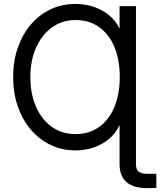

<svg xmlns="http://www.w3.org/2000/svg" viewBox="-20 -759 821 984"><path d="M676.8 -727.5V0H592.8V-115.2H590.8Q564 -56.6 503.2 -22.5Q442.4 11.7 365.7 11.7Q296.9 11.7 238.8 -16.4Q180.7 -44.4 137.7 -95Q94.7 -145.5 71 -214.1Q47.4 -282.7 47.4 -364.3Q47.4 -445.3 71 -513.7Q94.7 -582 137.5 -632.6Q180.2 -683.1 238.5 -710.9Q296.9 -738.8 365.7 -738.8Q441.9 -738.8 503.2 -705.1Q564.5 -671.4 590.8 -615.2H592.8V-727.5ZM366.2 -71.8Q437.5 -71.8 488.5 -108.6Q539.6 -145.5 566.7 -211.7Q593.8 -277.8 593.8 -364.3Q593.8 -451.7 566.7 -517.3Q539.6 -583 488.8 -619.6Q438 -656.2 367.2 -656.2Q298.8 -656.2 246.8 -618.9Q194.8 -581.5 165.3 -515.6Q135.7 -449.7 135.7 -364.3Q135.7 -276.9 165 -210.9Q194.3 -145 246.3 -108.4Q298.3 -71.8 366.2 -71.8ZM731.9 205.1Q663.6 205.1 628.2 173.8Q592.8 142.6 592.8 83V0H676.8V83Q676.8 108.9 690.2 120.4Q703.6 131.8 736.8 131.8Q744.1 131.8 758.8 131.8Q773.4 131.8 781.2 131.8V204.1Q772 204.6 760.3 204.8Q748.5 205.1 731.9 205.1Z"/></svg>

Font: Inter 28pt
Style: Regular
Weight: 400
Designer: Rasmus Andersson
Foundry: rsms
Version: Version 4.001;git-66647c0bb